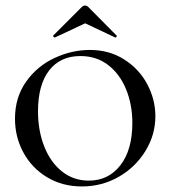

<svg xmlns="http://www.w3.org/2000/svg" viewBox="-20 -660 614 692"><path d="M34 -232Q34 -309 74 -365.5Q114 -422 176.5 -451Q239 -480 304 -480Q374 -480 428 -445.5Q482 -411 511 -356Q540 -301 540 -241Q540 -174 504 -115.5Q468 -57 407.5 -22.5Q347 12 275 12Q205 12 150 -21Q95 -54 64.5 -110Q34 -166 34 -232ZM457 -217Q457 -283 434.5 -338Q412 -393 370 -425.5Q328 -458 270 -458Q197 -458 157 -406Q117 -354 117 -259Q117 -189 139.5 -132Q162 -75 203.5 -42Q245 -9 300 -9Q371 -9 414 -64.5Q457 -120 457 -217ZM287 -640Q293 -640 298 -635L400 -532Q401 -532 401 -530Q401 -528 398.5 -526Q396 -524 395 -525L287 -576L178 -525Q176 -524 173 -527.5Q170 -531 172 -532L275 -635Q280 -640 287 -640Z"/></svg>

Font: Cormorant Unicase Medium
Style: Regular
Weight: 500
Designer: Christian Thalmann (Catharsis Fonts)
Foundry: Catharsis Fonts
Version: Version 4.000